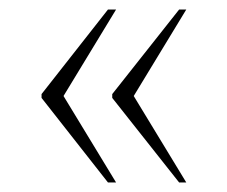

<svg xmlns="http://www.w3.org/2000/svg" viewBox="-20 -471 476 402"><path d="M355 -89H370L260 -270L370 -451H355L215 -274V-266ZM206 -89H223L113 -270L223 -451H206L67 -274V-266Z"/></svg>

Font: Noto Serif Display SemiCondensed ExtraLight
Style: Regular
Weight: 200
Width: 4
Designer: Monotype Design Team
Foundry: Monotype Imaging Inc.
Version: Version 2.009